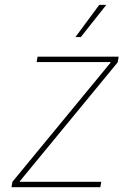

<svg xmlns="http://www.w3.org/2000/svg" viewBox="-20 -778 555 798"><path d="M27.8 0 31.7 -22.5 439.5 -517.6 439.9 -520H132.3L136.2 -542.5H473.1L469.2 -519L62.5 -24.9L62 -22.5H400.9L397 0ZM293.5 -624 392.6 -757.8H421.9L315.9 -624Z"/></svg>

Font: Inter 16pt Thin
Style: Italic
Weight: 250
Italic angle: -9.3988°
Version: Version 4.001;git-66647c0bb